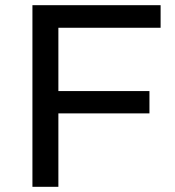

<svg xmlns="http://www.w3.org/2000/svg" viewBox="-20 -720 675 740"><path d="M105 0H205V-283H556V-369H205V-613H599V-700H105Z"/></svg>

Font: Malon Grotesk Med
Style: Regular
Weight: 500
Designer: Julieta Ulanovsky
Foundry: Julieta Ulanovsky
Version: Version 7.200